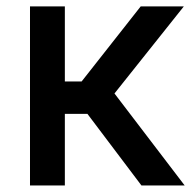

<svg xmlns="http://www.w3.org/2000/svg" viewBox="-20 -565 593 585"><path d="M542.6 0H410.9L246.4 -218H177.6V0H71.4V-545.5H177.6V-316.8H228.7L408.7 -545.5H540.1L328.8 -280.2Z"/></svg>

Font: Linik Sans Medium
Style: Regular
Weight: 500
Designer: Rasmus Andersson (font), Cristiano Sobral (main changes)
Foundry: rsms
Version: Version 3.018;June 1, 2022;FontCreator 14.0.0.2814 64-bit; t